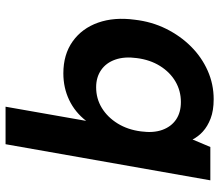

<svg xmlns="http://www.w3.org/2000/svg" viewBox="-69 -500 789 691"><g transform="rotate(90 325.5 -154.5)"><path d="M364 220 415 -70Q384 -30 340 -9Q296 12 244 12Q176 12 129 -21.5Q82 -55 61.5 -113Q41 -171 51 -245Q58 -306 83.5 -357.5Q109 -409 147.5 -447.5Q186 -486 234.5 -507.5Q283 -529 337 -529Q378 -529 406.5 -518Q435 -507 453.5 -490Q472 -473 482 -453L509 -517H629L499 220ZM294 -106Q335 -106 368.5 -126.5Q402 -147 424.5 -183.5Q447 -220 453 -268Q459 -312 447.5 -344Q436 -376 410.5 -393.5Q385 -411 347 -411Q307 -411 273.5 -391.5Q240 -372 217.5 -336Q195 -300 189 -252Q183 -208 194.5 -175Q206 -142 232 -124Q258 -106 294 -106Z"/></g></svg>

Font: DM Sans 11pt
Style: Bold Italic
Weight: 700
Italic angle: -10°
Version: Version 4.004;gftools[0.9.30]